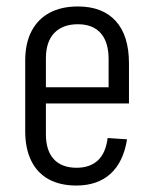

<svg xmlns="http://www.w3.org/2000/svg" viewBox="-20 -567 477 594"><path d="M216 7Q166 7 130.5 -12.5Q95 -32 76.5 -70Q58 -108 58 -161V-379Q58 -433 77.5 -470.5Q97 -508 133.5 -527.5Q170 -547 221 -547Q297 -547 338 -502Q379 -457 379 -371V-247H110V-297H326L316 -263V-384Q316 -437 291.5 -464.5Q267 -492 221 -492Q174 -492 148 -465Q122 -438 122 -386V-152Q122 -101 146.5 -74.5Q171 -48 217 -48Q258 -48 282.5 -70.5Q307 -93 313 -140L373 -136Q362 -66 322 -29.5Q282 7 216 7Z"/></svg>

Font: Pathway Extreme Condensed ExtraLight
Style: Regular
Weight: 250
Width: 3
Version: Version 1.001;gftools[0.9.26]